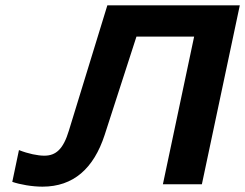

<svg xmlns="http://www.w3.org/2000/svg" viewBox="-20 -690 918 719"><path d="M382 -670 238 -201C217 -131 189 -107 146 -107C122 -107 86 -114 51 -128L26 -9C55 1 100 9 139 9C255 9 331 -59 372 -185L491 -553H707L590 0H736L878 -670Z"/></svg>

Font: LT Wave Bold
Style: Italic
Weight: 700
Designer: Daniel Lyons
Version: Version 2.5 (Glyphs App)